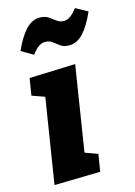

<svg xmlns="http://www.w3.org/2000/svg" viewBox="-122 -870 660 940"><g transform="rotate(-15 207.5 -400.5)"><path d="M34 5 115 -504 174 -399 38 -447 52 -533 285 -541 204 -29 146 -136 281 -87 267 0ZM282 -637Q255 -637 238.5 -648.5Q222 -660 207 -672Q192 -684 171 -684Q153 -684 136.5 -672.5Q120 -661 103 -637L43 -672Q73 -739 105 -772.5Q137 -806 175 -806Q202 -806 219 -794.5Q236 -783 251.5 -771Q267 -759 287 -759Q305 -759 321 -771Q337 -783 355 -806L415 -773Q385 -705 353 -671Q321 -637 282 -637Z"/></g></svg>

Font: Bitter Thin ExtraBold
Style: Italic
Weight: 800
Italic angle: -9°
Version: Version 2.002